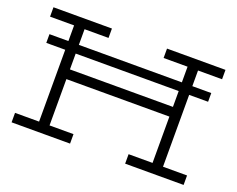

<svg xmlns="http://www.w3.org/2000/svg" viewBox="-108 -862 1298 1052"><g transform="rotate(20 541.5 -335.5)"><path d="M40 -670.9H380.9V-616.2H241.2V-524.9H841.8V-616.2H702.1V-670.9H1043V-616.2H902.8V-524.9H1013.2V-474.1H902.8V-55.2H1043V0H702.1V-55.2H841.8V-325.2H241.2V-55.2H380.9V0H40V-55.2H180.2V-474.1H69.8V-524.9H180.2V-616.2H40ZM841.8 -381.8V-474.1H241.2V-381.8Z"/></g></svg>

Font: Stint Ultra Expanded
Style: Regular
Weight: 400
Width: 7
Designer: Astigmatic (AOETI)
Foundry: Astigmatic (AOETI)
Version: Version 1.000